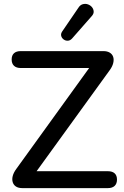

<svg xmlns="http://www.w3.org/2000/svg" viewBox="-20 -968 636 988"><path d="M95 0Q75 0 62.5 -8Q50 -16 45.5 -30.5Q41 -45 45.5 -62.5Q50 -80 64 -99L464 -653V-618H87Q64 -618 52 -629.5Q40 -641 40 -662Q40 -683 52 -694Q64 -705 87 -705H512Q532 -705 545 -697Q558 -689 562.5 -675Q567 -661 562.5 -643Q558 -625 544 -606L143 -52V-87H535Q558 -87 570 -76Q582 -65 582 -44Q582 -23 570 -11.5Q558 0 535 0ZM351 -770Q341 -759 329 -758.5Q317 -758 307.5 -765Q298 -772 295 -783Q292 -794 300 -806L384 -929Q393 -943 406.5 -946.5Q420 -950 432.5 -945.5Q445 -941 453 -931.5Q461 -922 462 -909.5Q463 -897 452 -885Z"/></svg>

Font: Nunito ExtraLight SemiBold
Style: Regular
Weight: 600
Version: Version 3.602